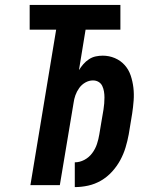

<svg xmlns="http://www.w3.org/2000/svg" viewBox="-20 -755 640 783"><path d="M285 8V-93Q305 -93 324 -103Q343 -113 356 -130.5Q369 -148 375.5 -168Q382 -188 385 -207Q389 -233 393.5 -258Q398 -283 402 -308Q404 -321 405 -333Q406 -345 406 -357.5Q406 -370 404 -382Q402 -394 397 -404.5Q392 -415 382 -421Q372 -427 359 -427Q343 -427 328 -418.5Q313 -410 303 -396Q293 -382 287.5 -366.5Q282 -351 280 -335L224 0H104L209 -634H101V-735H471V-634H329L302 -469Q310 -482 320 -493.5Q330 -505 343 -513.5Q356 -522 370.5 -525Q385 -528 399 -528Q425 -528 448.5 -518Q472 -508 488.5 -489.5Q505 -471 513 -447Q521 -423 524 -397.5Q527 -372 525 -345Q523 -318 519 -292L505 -207Q500 -180 492 -153.5Q484 -127 470.5 -102Q457 -77 437 -55Q417 -33 392 -18.5Q367 -4 339.5 2Q312 8 285 8Z"/></svg>

Font: Zed Sans Extended
Style: Bold Italic
Weight: 700
Width: 7
Italic angle: -9°
Designer: Belleve Invis
Foundry: Belleve Invis
Version: Version 1.0.0; ttfautohint (v1.8.4)